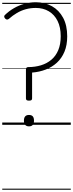

<svg xmlns="http://www.w3.org/2000/svg" viewBox="-20 -1116 653 1717"><path d="M239 -216Q225 -216 218.5 -220.5Q212 -225 212 -236V-495Q212 -506 217.5 -511Q223 -516 232 -516Q293 -516 346 -532Q399 -548 439 -581.5Q479 -615 501 -667.5Q523 -720 523 -792Q523 -872 495 -928.5Q467 -985 416.5 -1015Q366 -1045 300 -1045Q253 -1045 211 -1033.5Q169 -1022 131.5 -1000Q94 -978 59 -947Q51 -941 43 -941Q35 -941 26 -950Q18 -959 17.5 -967.5Q17 -976 24 -982Q60 -1017 104 -1042.5Q148 -1068 198 -1082Q248 -1096 300 -1096Q381 -1096 444.5 -1060.5Q508 -1025 544.5 -957Q581 -889 581 -791Q581 -712 556.5 -653.5Q532 -595 489 -555.5Q446 -516 389 -494Q332 -472 267 -467V-236Q267 -225 260.5 -220.5Q254 -216 239 -216ZM239 14Q217 14 205.5 1Q194 -12 194 -37Q194 -63 205.5 -75.5Q217 -88 239 -88Q262 -88 273 -75.5Q284 -63 284 -37Q284 -12 273 1Q262 14 239 14ZM0 571H613V581H0ZM0 -20H613V0H0ZM0 -505H613V-500H0ZM0 -1091H613V-1081H0Z"/></svg>

Font: Playwrite PT Guides
Style: Regular
Weight: 400
Designer: Veronika Burian, José Scaglione
Foundry: TypeTogether
Version: Version 1.003